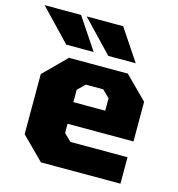

<svg xmlns="http://www.w3.org/2000/svg" viewBox="-127 -832 857 926"><g transform="rotate(15 301.5 -368.5)"><path d="M132 -580 -18 -737H164L269 -580ZM342 -580 192 -737H374L479 -580ZM161 0 50 -111V-411L161 -522H455L566 -411V-213H237V-167L273 -132H558V0ZM237 -321H396V-383L360 -418H273L237 -383Z"/></g></svg>

Font: Tomorrow
Style: Bold
Weight: 700
Designer: Tony de Marco, Monica Rizzolli
Foundry: Just in Type
Version: Version 2.002